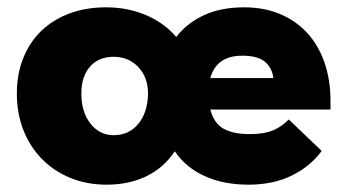

<svg xmlns="http://www.w3.org/2000/svg" viewBox="-20 -497 948 524"><path d="M271 7Q217 7 172 -11.5Q127 -30 94.5 -63Q62 -96 44 -141.5Q26 -187 26 -242Q26 -295 43.5 -338.5Q61 -382 92.5 -412.5Q124 -443 169 -460Q214 -477 269 -477Q329 -477 379 -455.5Q429 -434 461 -396Q490 -434 536.5 -455.5Q583 -477 646 -477Q700 -477 743.5 -459Q787 -441 818 -407.5Q849 -374 865.5 -326.5Q882 -279 882 -221V-198H554Q564 -160 590.5 -145.5Q617 -131 662 -131Q700 -131 724.5 -141Q749 -151 768 -171L858 -85Q826 -42 775.5 -17.5Q725 7 658 7Q591 7 539.5 -16Q488 -39 457 -84Q427 -39 379.5 -16Q332 7 271 7ZM290 -128Q332 -128 357.5 -159Q383 -190 384 -241Q384 -286 357.5 -314Q331 -342 290 -342Q249 -342 225.5 -315Q202 -288 202 -242Q202 -191 227 -159.5Q252 -128 290 -128ZM641 -345Q571 -345 554 -284H726Q723 -311 703.5 -328Q684 -345 641 -345Z"/></svg>

Font: Tilda Sans Black
Style: Regular
Weight: 900
Designer: ParaType Ltd
Foundry: ParaType Ltd
Version: Version 1.009